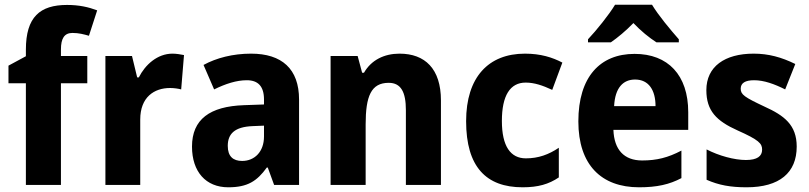

<svg xmlns="http://www.w3.org/2000/svg" viewBox="-20 -786 3440 816"><path d="M351 -432V-548H239V-576C239 -622 253 -646 288 -646C315 -646 337 -640 358 -634L393 -742C356 -756 316 -765 265 -765C150 -765 90 -714 90 -575V-547L16 -507V-432H90V0H239V-432Z M713 -558C649 -558 597 -511 570 -457H563L541 -548H428V0H576V-278C576 -373 635 -412 703 -412C720 -412 739 -409 750 -406L762 -552C748 -555 728 -558 713 -558Z M1047 -558C970 -558 900 -540 845 -510L890 -406C939 -430 985 -445 1029 -445C1076 -445 1102 -420 1102 -363V-342L1017 -339C872 -334 796 -279 796 -163C796 -56 855 10 950 10C1032 10 1072 -16 1114 -74H1118L1145 0H1251V-363C1251 -493 1178 -558 1047 -558ZM1054 -250 1102 -252V-206C1102 -141 1062 -102 1009 -102C971 -102 948 -121 948 -166C948 -217 977 -247 1054 -250Z M1678 -558C1613 -558 1558 -531 1527 -477H1519L1500 -548H1385V0H1534V-257C1534 -377 1557 -434 1632 -434C1684 -434 1705 -395 1705 -318V0H1854V-359C1854 -494 1786 -558 1678 -558Z M2201 10C2267 10 2312 -3 2355 -32V-158C2312 -129 2268 -113 2215 -113C2150 -113 2113 -164 2113 -272C2113 -380 2148 -435 2214 -435C2251 -435 2286 -423 2327 -404L2370 -520C2328 -542 2278 -558 2211 -558C2056 -558 1961 -458 1961 -271C1961 -77 2046 10 2201 10Z M2751 -766H2594C2569 -724 2514 -656 2479 -619V-606H2576C2605 -626 2639 -654 2672 -688C2704 -654 2739 -626 2770 -606H2865V-619C2829 -660 2778 -721 2751 -766ZM2677 -557C2530 -557 2438 -459 2438 -270C2438 -85 2536 10 2696 10C2772 10 2825 -2 2876 -29V-146C2819 -116 2771 -104 2709 -104C2632 -104 2590 -150 2587 -234H2905V-309C2905 -467 2819 -557 2677 -557ZM2679 -448C2737 -448 2766 -403 2766 -335H2590C2594 -414 2629 -448 2679 -448Z M3366 -163C3366 -255 3313 -295 3229 -333C3144 -373 3128 -384 3128 -409C3128 -433 3147 -445 3185 -445C3227 -445 3271 -429 3317 -406L3360 -514C3301 -543 3246 -558 3183 -558C3060 -558 2982 -503 2982 -403C2982 -315 3025 -272 3114 -232C3206 -191 3219 -176 3219 -150C3219 -122 3198 -106 3150 -106C3101 -106 3035 -124 2983 -151V-22C3035 1 3085 10 3153 10C3293 10 3366 -52 3366 -163Z"/></svg>

Font: Noto Sans Armenian SemiCondensed Medium
Style: Regular
Weight: 500
Width: 4
Designer: Monotype Design Team
Foundry: Monotype Imaging Inc.
Version: Version 2.008